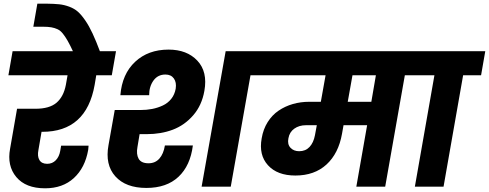

<svg xmlns="http://www.w3.org/2000/svg" viewBox="-20 -1020 2671 1049"><path d="M25.9 -608.9 48.8 -740.2H613.8L590.8 -608.9H505.9L497.1 -556.2Q451.7 -299.8 210.9 -299.8H207L189.9 -200.2Q183.1 -166.5 195.3 -145.8Q207.5 -125 237.8 -125Q266.1 -125 284.9 -144.5Q303.7 -164.1 309.1 -195.8L314 -224.1H463.9Q461.9 -204.6 461.9 -201.2Q444.8 -103.5 383.8 -47.4Q322.8 8.8 226.1 8.8Q120.6 8.8 69.1 -52.7Q17.6 -114.3 35.2 -208L73.2 -425.8H173.8Q250.5 -425.8 289.1 -459Q327.6 -492.2 339.8 -556.2L349.1 -608.9Z M380.9 -734.9Q362.8 -773.9 349.9 -796.6Q336.9 -819.3 323.5 -836.2Q310.1 -853 294.2 -860.4Q278.3 -867.7 260.3 -870.8Q242.2 -874 213.9 -874H162.1L184.1 -1000H233.9Q275.9 -999.5 303.5 -996.6Q331.1 -993.7 358.6 -983.4Q386.2 -973.1 405.5 -956.1Q424.8 -939 445.8 -908.4Q466.8 -877.9 485.8 -836.9Q504.9 -795.9 527.8 -734.9Z M779.8 6.8Q667 6.8 610.1 -56.6Q553.2 -120.1 572.8 -227.1L606.9 -418.9H746.6Q781.2 -418.9 811.5 -424.8Q841.8 -430.7 869.4 -443.6Q897 -456.5 915.5 -479.7Q934.1 -502.9 939.9 -535.2Q945.3 -569.8 929.9 -591.3Q914.6 -612.8 883.8 -612.8Q842.3 -612.8 818.6 -580.1Q794.9 -547.4 794.9 -500H637.7Q647 -615.7 718.3 -682.4Q789.6 -749 900.9 -749Q1001.5 -749 1058.3 -688.5Q1115.2 -627.9 1096.7 -523.9Q1083 -444.8 1035.9 -390.4Q988.8 -335.9 924.3 -311.5Q859.9 -287.1 781.7 -287.1H742.7L731 -216.8Q723.6 -177.2 737.5 -152.6Q751.5 -127.9 791.5 -127.9Q828.1 -127.9 850.8 -153.6Q873.5 -179.2 880.9 -225.1H1033.7Q1020 -115.2 955.3 -54.2Q890.6 6.8 779.8 6.8ZM1081.5 0 1212.9 -740.2H1469.7L1445.8 -608.9H1348.6L1240.7 0Z M1614.7 -193.8Q1649.4 -193.8 1671.1 -217Q1692.9 -240.2 1700.7 -280.8L1710.9 -335.9H1651.9Q1614.3 -335.9 1587.9 -317.1Q1561.5 -298.3 1555.7 -264.2Q1549.3 -231.9 1566.9 -212.9Q1584.5 -193.8 1614.7 -193.8ZM2008.8 -463.9 2033.7 -608.9H1905.8L1879.9 -463.9ZM1412.6 -608.9 1435.5 -740.2H2312.5L2289.6 -608.9H2191.9L2084.5 0H1926.8L1985.8 -335.9H1856.9L1848.6 -289.1Q1829.6 -181.6 1763.9 -121.3Q1698.2 -61 1593.8 -61Q1495.1 -61 1444.1 -117.2Q1393.1 -173.3 1409.7 -264.2Q1418 -314 1442.4 -352.8Q1466.8 -391.6 1502.2 -415.5Q1537.6 -439.5 1580.1 -451.7Q1622.6 -463.9 1669.9 -463.9H1732.9L1758.8 -608.9Z M2246.6 0 2353.5 -608.9H2255.4L2278.3 -740.2H2631.3L2608.4 -608.9H2510.3L2403.3 0Z"/></svg>

Font: Poppins
Style: Bold Italic
Weight: 700
Italic angle: -10°
Designer: Ninad Kale (Devanagari), Jonny Pinhorn (Latin)
Foundry: Indian Type Foundry
Version: Version 3.200;PS 1.000;hotconv 16.6.54;makeotf.lib2.5.65590